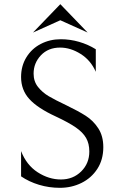

<svg xmlns="http://www.w3.org/2000/svg" viewBox="-20 -888 568 920"><path d="M81 -43V-164Q107 -97 160.5 -62.5Q214 -28 272 -28Q330 -28 369 -66.5Q408 -105 408 -162Q408 -200 392.5 -227Q377 -254 343 -277.5Q309 -301 247 -330Q160 -370 120.5 -413.5Q81 -457 81 -519Q81 -572 106.5 -613.5Q132 -655 175.5 -677.5Q219 -700 271 -700Q316 -700 359 -687.5Q402 -675 439 -652V-544Q415 -599 366.5 -629.5Q318 -660 268 -660Q211 -660 176 -623Q141 -586 141 -535Q141 -498 162 -471.5Q183 -445 213.5 -427Q244 -409 299 -383Q355 -356 391 -333Q427 -310 451 -273Q475 -236 475 -183Q475 -123 446.5 -79Q418 -35 370.5 -11.5Q323 12 267 12Q215 12 167 -2.5Q119 -17 81 -43ZM269 -868 400 -732 269 -791 138 -732Z"/></svg>

Font: BellefairVN
Style: Regular
Weight: 400
Designer: Nick Shinn, Liron Lavi Turkenic
Foundry: Shinntype
Version: Version 1.003